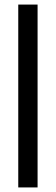

<svg xmlns="http://www.w3.org/2000/svg" viewBox="-20 -820 244 840"><path d="M59.9 0V-800H144.4V0Z"/></svg>

Font: Big Shoulders Stencil Text SC Thin
Style: Regular
Weight: 100
Designer: Patric King
Foundry: XO Type Co
Version: Version 2.001